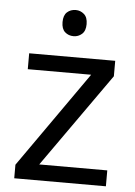

<svg xmlns="http://www.w3.org/2000/svg" viewBox="-53 -778 576 818"><g transform="rotate(5 235.0 -368.5)"><path d="M431 0H39V-58L327 -468H56V-536H424V-470L140 -68H431ZM238 -737Q216 -737 201 -723.5Q186 -710 186 -681Q186 -652 201 -638.5Q216 -625 238 -625Q258 -625 273.5 -638.5Q289 -652 289 -681Q289 -710 273.5 -723.5Q258 -737 238 -737Z"/></g></svg>

Font: BC Sans
Style: Regular
Weight: 400
Designer: Monotype Design Team
Province of B.C.
Foundry: Monotype Imaging Inc.
Version: Version 2.000;GOOG;noto-source:20170915:90ef993387c0